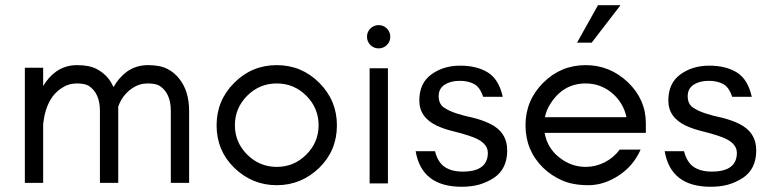

<svg xmlns="http://www.w3.org/2000/svg" viewBox="-20 -701 2936 734"><path d="M633 -2V-277Q633 -345 590 -373Q575 -382 544 -382Q513 -382 486 -364Q459 -346 443 -318Q437 -307 432 -294Q432 -286 432 -277V-2H362V-277Q362 -345 319 -373Q304 -382 273 -382Q242 -382 215 -364Q188 -346 172 -318Q151 -281 145 -227V-2H75V-442H145V-372Q165 -406 194 -427Q229 -452 275 -452Q321 -452 349 -437.5Q377 -423 396 -399Q406 -385 414 -368Q434 -404 465 -427Q500 -452 546 -452Q592 -452 620 -437.5Q648 -423 666 -399Q703 -352 703 -277V-2Z M1198 -222Q1198 -288 1151 -335Q1104 -382 1038 -382Q972 -382 925 -335Q878 -288 878 -222Q878 -157 925 -110Q972 -63 1038 -63Q1104 -63 1151 -110Q1198 -157 1198 -222ZM1268 -222Q1268 -126 1201 -60Q1132 7 1038 7Q944 7 875 -60Q808 -126 808 -222Q808 -317 875.5 -384.5Q943 -452 1038 -452Q1133 -452 1200.5 -384.5Q1268 -317 1268 -222Z M1427.5 -605Q1446 -605 1459 -592Q1472 -579 1472 -560.5Q1472 -542 1459 -529Q1446 -516 1427.5 -516Q1409 -516 1396 -529Q1383 -542 1383 -560.5Q1383 -579 1396 -592Q1409 -605 1427.5 -605ZM1463 0H1393V-440H1463Z M1749 -45Q1845 -45 1845 -117Q1845 -159 1776 -181Q1747 -191 1713.5 -199Q1680 -207 1651 -220Q1617 -236 1600 -260Q1583 -284 1583 -317Q1583 -383 1629 -416.5Q1675 -450 1739 -450Q1803 -450 1845 -424Q1887 -398 1902 -331H1827Q1815 -368 1792 -380Q1770 -392 1737 -392Q1704 -392 1681 -378Q1657 -363 1657 -333.5Q1657 -304 1677 -290Q1696 -277 1725 -267.5Q1754 -258 1788 -251Q1821 -243 1851 -229Q1919 -197 1919 -126Q1919 -55 1868 -21Q1842 -4 1811 5Q1781 13 1745 13Q1592 13 1569 -123H1643Q1654 -80 1680.5 -62.5Q1707 -45 1749 -45Z M2449 -230V-193H2062Q2072 -136 2117 -100Q2163 -63 2219 -63Q2257 -63 2291.5 -80.5Q2326 -98 2349 -129H2429Q2401 -66 2344.5 -29.5Q2288 7 2229.5 7Q2171 7 2129.5 -11Q2088 -29 2056 -60Q1989 -126 1989 -222Q1989 -317 2056.5 -384.5Q2124 -452 2219 -452Q2311 -452 2380 -387Q2449 -321 2449 -230ZM2375 -253Q2363 -309 2319 -346Q2275 -382 2219 -382Q2133 -382 2084 -304Q2069 -281 2063 -253ZM2352 -681 2242 -538H2186L2266 -681Z M2701 -45Q2797 -45 2797 -117Q2797 -159 2728 -181Q2699 -191 2665.5 -199Q2632 -207 2603 -220Q2569 -236 2552 -260Q2535 -284 2535 -317Q2535 -383 2581 -416.5Q2627 -450 2691 -450Q2755 -450 2797 -424Q2839 -398 2854 -331H2779Q2767 -368 2744 -380Q2722 -392 2689 -392Q2656 -392 2633 -378Q2609 -363 2609 -333.5Q2609 -304 2629 -290Q2648 -277 2677 -267.5Q2706 -258 2740 -251Q2773 -243 2803 -229Q2871 -197 2871 -126Q2871 -55 2820 -21Q2794 -4 2763 5Q2733 13 2697 13Q2544 13 2521 -123H2595Q2606 -80 2632.5 -62.5Q2659 -45 2701 -45Z"/></svg>

Font: Puffins on Iceburgs
Style: Regular
Weight: 400
Version: Version 1.0